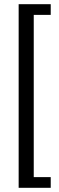

<svg xmlns="http://www.w3.org/2000/svg" viewBox="-20 -727 281 916"><path d="M141 -656V118H222V169H69V-707H222V-656Z"/></svg>

Font: Karma Medium
Style: Regular
Weight: 500
Designer: Joana Correia
Foundry: Indian Type Foundry
Version: Version 1.202;PS 1.0;hotconv 1.0.78;makeotf.lib2.5.61930; tt